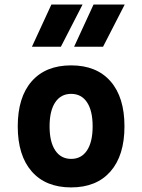

<svg xmlns="http://www.w3.org/2000/svg" viewBox="-20 -815 626 845"><path d="M293 9.8Q181.2 9.8 119.6 -60.5Q58.1 -130.9 58.1 -258.8Q58.1 -387.2 119.6 -457.3Q181.2 -527.3 293 -527.3Q404.8 -527.3 466.3 -457.3Q527.8 -387.2 527.8 -258.8Q527.8 -130.9 466.3 -60.5Q404.8 9.8 293 9.8ZM293.2 -115.7Q338.4 -115.7 363 -153.1Q387.7 -190.5 387.7 -258.9Q387.7 -327.6 363 -364.7Q338.4 -401.9 293 -401.9Q248 -401.9 223.1 -364.7Q198.2 -327.5 198.2 -258.8Q198.2 -190.4 223.1 -153.1Q248 -115.7 293.2 -115.7ZM306.2 -609.4 391.6 -794.9H528.8L433.6 -609.4ZM120.6 -609.4 206.1 -794.9H343.3L248 -609.4Z"/></svg>

Font: Cascadia Mono
Style: Regular
Weight: 400
Monospace: yes
Designer: Aaron Bell
Foundry: Saja Typeworks
Version: Version 2102.003